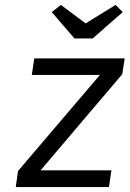

<svg xmlns="http://www.w3.org/2000/svg" viewBox="-20 -759 526 779"><path d="M44 0 53 -65 399 -471 406 -455H109L119 -522H486L476 -458L132 -53L124 -68H432L422 0ZM282 -603 190 -710 227 -739 341 -654H311L449 -739L478 -710L356 -603Z"/></svg>

Font: Lexend Light
Style: Italic
Weight: 300
Italic angle: -8.13011°
Designer: Bonnie Shaver-Troup, Thomas Jockin
Foundry: Lexend
Version: Version 1.007